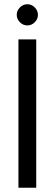

<svg xmlns="http://www.w3.org/2000/svg" viewBox="-20 -886 258 906"><path d="M67 0V-700H151V0ZM109 -766Q89 -766 74 -781Q59 -796 59 -816Q59 -836 74 -851Q89 -866 109 -866Q129 -866 144 -851Q159 -836 159 -816Q159 -796 144 -781Q129 -766 109 -766Z"/></svg>

Font: DM Sans 28pt
Style: Regular
Weight: 400
Version: Version 4.004;gftools[0.9.30]